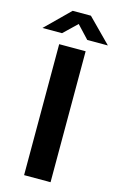

<svg xmlns="http://www.w3.org/2000/svg" viewBox="-169 -991 648 1048"><g transform="rotate(15 155.0 -467.5)"><path d="M230.5 -740V0H81V-740ZM155.5 -874 80.5 -802H-30L105 -935H208L339.5 -802H223Z"/></g></svg>

Font: 1883 Sans
Style: Bold
Weight: 700
Designer: 1883 Sans project is a fork of Public Sans.
Version: Version 1.009